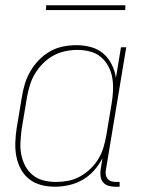

<svg xmlns="http://www.w3.org/2000/svg" viewBox="-20 -699 540 727"><path d="M188 8Q161 8 136 1.5Q111 -5 91 -20.5Q71 -36 59 -58.5Q47 -81 42 -106.5Q37 -132 38 -159Q39 -186 43 -213L63 -333Q67 -358 74.5 -382.5Q82 -407 95.5 -430Q109 -453 128 -472.5Q147 -492 170.5 -505Q194 -518 219.5 -523Q245 -528 270 -528Q298 -528 325 -520.5Q352 -513 371.5 -496Q391 -479 403 -455Q415 -431 419 -404L438 -520H458L381 -56Q379 -47 380.5 -38Q382 -29 387.5 -22Q393 -15 401.5 -12.5Q410 -10 419 -10H433V8H416Q403 8 391 4.5Q379 1 371 -8Q363 -17 361 -30Q359 -43 361 -56L368 -100Q355 -75 336 -53.5Q317 -32 292.5 -18Q268 -4 241 2Q214 8 188 8ZM192 -10Q215 -10 238.5 -14.5Q262 -19 283.5 -31Q305 -43 323 -60.5Q341 -78 353.5 -99Q366 -120 372.5 -143Q379 -166 383 -189L403 -309Q407 -333 408 -357.5Q409 -382 405 -405Q401 -428 390 -448.5Q379 -469 361.5 -483.5Q344 -498 321 -504Q298 -510 273 -510Q250 -510 226.5 -505Q203 -500 182 -488.5Q161 -477 143 -459Q125 -441 112.5 -420Q100 -399 93 -376Q86 -353 82 -330L62 -210Q59 -186 57.5 -161.5Q56 -137 60.5 -114Q65 -91 75.5 -71Q86 -51 103.5 -36.5Q121 -22 144 -16Q167 -10 192 -10ZM154 -661 155 -679H455L454 -661Z"/></svg>

Font: Iosevka Term Curly Thin
Style: Italic
Weight: 100
Italic angle: -9°
Designer: Belleve Invis
Foundry: Belleve Invis
Version: Version 32.3.0